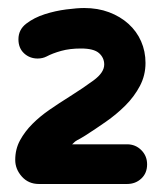

<svg xmlns="http://www.w3.org/2000/svg" viewBox="-20 -890 410 479"><path d="M152 -648Q187 -670 213.5 -689.5Q240 -709 240 -729Q240 -746 227 -757.5Q214 -769 182 -769Q154 -769 132.5 -763Q111 -757 96 -749Q86 -744 74 -744Q54 -744 40 -757Q26 -770 26 -792Q26 -816 45.5 -831Q65 -846 91.5 -854.5Q118 -863 145.5 -866.5Q173 -870 190 -870Q224 -870 252 -859.5Q280 -849 300.5 -830.5Q321 -812 332 -787Q343 -762 343 -733Q343 -702 329 -675.5Q315 -649 293 -627Q271 -605 244.5 -586.5Q218 -568 193 -552Q185 -547 180.5 -544.5Q176 -542 173 -540.5Q170 -539 167.5 -537Q165 -535 160 -530H297Q318 -530 332.5 -515.5Q347 -501 347 -480Q347 -458 332.5 -444.5Q318 -431 297 -431H77Q51 -431 34.5 -449.5Q18 -468 18 -491Q18 -518 30 -540Q42 -562 61 -581Q80 -600 104 -616.5Q128 -633 152 -648Z"/></svg>

Font: Varela Round Precious
Style: Bold
Weight: 700
Version: Version 1.000